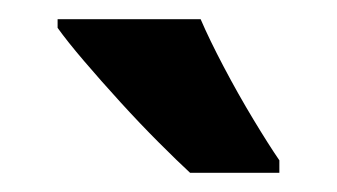

<svg xmlns="http://www.w3.org/2000/svg" viewBox="-20 -786 351 200"><path d="M189 -766Q198 -745 213 -716.5Q228 -688 244 -661.5Q260 -635 271 -619V-606H178Q165 -618 145.5 -637.5Q126 -657 105.5 -679.5Q85 -702 67.5 -722.5Q50 -743 40 -757V-766Z"/></svg>

Font: Noto Sans Armenian ExtraCondensed
Style: Bold
Weight: 700
Width: 2
Designer: Monotype Design Team
Foundry: Monotype Imaging Inc.
Version: Version 2.008; ttfautohint (v1.8.4.7-5d5b)